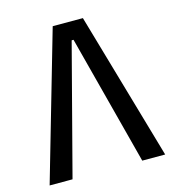

<svg xmlns="http://www.w3.org/2000/svg" viewBox="-104 -782 794 870"><g transform="rotate(-15 293.0 -346.5)"><path d="M22 0 222.2 -693.4H363.8L564 0H456.5L297.4 -609.4H288.6L129.4 0Z"/></g></svg>

Font: Caskaydia Cove
Style: Regular
Weight: 400
Monospace: yes
Designer: Aaron Bell
Foundry: Saja Typeworks
Version: Version 4.300; ttfautohint (v1.8.3)